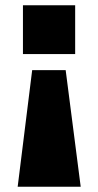

<svg xmlns="http://www.w3.org/2000/svg" viewBox="-20 -548 373 728"><path d="M229 -282 286 160H47L102 -282ZM265 -528V-343H67V-528Z"/></svg>

Font: Archicoco
Style: Regular
Weight: 400
Designer: Hector Gatti
Foundry: Hector Gatti
Version: 1.002